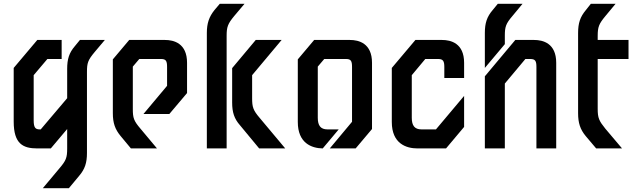

<svg xmlns="http://www.w3.org/2000/svg" viewBox="-20 -780 3361 1009"><path d="M400 -570 373 -537C343 -502 333 -469 333 -418V-264L194 -100H189C166 -100 157 -109 157 -148V-385L229 -470H304V-570H176L52 -423V-141C52 -24 101 0 176 0H247L333 -102V1C333 49 327 64 292 105L205 209H342L396 144C426 109 437 76 437 24V-402C437 -449 442 -464 477 -506L531 -570Z M659 -570 573 -468V-185C573 -133 585 -100 614 -65L668 0H805L718 -104C683 -145 678 -160 678 -207V-430L712 -470H826C852 -470 858 -460 858 -428V-329L734 -181H870L963 -291V-450C963 -553 893 -570 847 -570Z M1107 -727C1079 -692 1067 -658 1067 -607V0H1171V-592C1171 -638 1177 -655 1211 -696L1265 -760H1135ZM1345 -160C1310 -201 1305 -217 1305 -264V-385L1460 -570H1324L1200 -422V-241C1200 -190 1211 -156 1241 -122L1342 0H1479Z M1631 -570 1545 -468V-139C1545 -28 1617 -1 1676 0L1760 -100H1701C1665 -100 1650 -120 1650 -161V-430L1684 -470H1798C1824 -470 1830 -460 1830 -428V-140L1713 0H1849L1935 -102V-450C1935 -553 1865 -570 1819 -570Z M2419 -450C2419 -553 2349 -570 2303 -570H2163L2039 -423V-139C2039 -25 2115 0 2174 0H2324L2419 -113V-276L2271 -100H2195C2159 -100 2144 -120 2144 -161V-385L2215 -470H2282C2308 -470 2315 -460 2315 -428V-370H2419Z M2569 -727C2539 -692 2528 -659 2528 -607V-423L2633 -548V-592C2633 -639 2638 -655 2673 -696L2726 -760H2596ZM2903 -450C2903 -553 2833 -570 2787 -570H2688L2528 -379V0H2633V-341L2741 -470H2766C2793 -470 2799 -460 2799 -428V0H2903Z M3283 -570H3121V-591C3121 -639 3128 -655 3161 -695L3215 -760H3085L3058 -726C3029 -691 3018 -659 3018 -606V-185C3018 -134 3029 -100 3058 -65L3113 0H3249L3161 -104C3128 -145 3121 -160 3121 -208V-470H3283Z"/></svg>

Font: Tekex
Style: Regular
Weight: 400
Designer: NC Empire
Foundry: NC Empire
Version: Version 1.001;hotconv 1.0.109;makeotfexe 2.5.65596